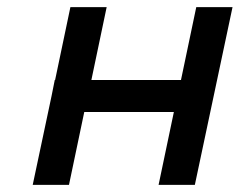

<svg xmlns="http://www.w3.org/2000/svg" viewBox="-20 -520 674 540"><path d="M72 0H174L217 -205H469L426 0H528L634 -500H532L489 -295H237L280 -500H178L135 -295H134L125 -250Z"/></svg>

Font: LT Wave Mono Medium
Style: Italic
Weight: 500
Designer: Daniel Lyons
Version: Version 2.5 (Glyphs App)